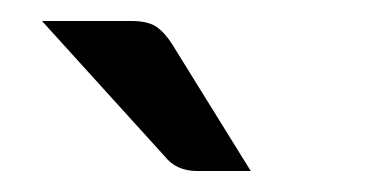

<svg xmlns="http://www.w3.org/2000/svg" viewBox="-20 -745 348 183"><path d="M20 -725H105Q121 -725 129 -719.5Q137 -714 144 -703L219 -582H168Q148 -582 137 -596Z"/></svg>

Font: Aleo
Style: Regular
Weight: 400
Designer: Alessio Laiso
Foundry: Alessio Laiso
Version: Version 2.001; ttfautohint (v1.8.4.7-5d5b);gftools[0.9.29]